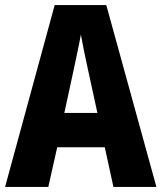

<svg xmlns="http://www.w3.org/2000/svg" viewBox="-20 -828 635 755"><path d="M426 -93H595L398 -808H195L0 -93H170L205 -249H392ZM326 -554 363 -384H233L270 -555C278 -594 292 -656 298 -692C305 -652 316 -600 326 -554Z"/></svg>

Font: Noto Sans Kannada UI Condensed ExtraBold
Style: Regular
Weight: 800
Width: 3
Designer: Jelle Bosma - Monotype Design Team
Foundry: Monotype Imaging Inc.
Version: Version 2.005